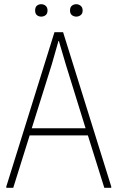

<svg xmlns="http://www.w3.org/2000/svg" viewBox="-20 -893 559 913"><path d="M10 -6 239 -740H280L509 -6V0H476L398 -249H121L43 0H10ZM387 -283 293 -586 260 -698H258L226 -586L131 -283ZM176 -814Q164 -814 155.5 -821Q147 -828 147 -843Q147 -859 155.5 -866Q164 -873 176 -873Q188 -873 197 -865.5Q206 -858 206 -843Q206 -828 197 -821Q188 -814 176 -814ZM343 -814Q331 -814 322 -821Q313 -828 313 -843Q313 -859 322 -866Q331 -873 343 -873Q354 -873 363.5 -865.5Q373 -858 373 -843Q373 -828 363.5 -821Q354 -814 343 -814Z"/></svg>

Font: Encode Sans Compressed
Style: Thin
Weight: 100
Designer: Pablo Impallari, Andres Torresi
Foundry: Pablo Impallari, Andres Torresi
Version: Version 1.000; ttfautohint (v1.00) -l 8 -r 50 -G 200 -x 14 -